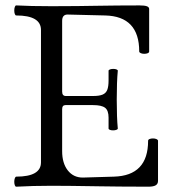

<svg xmlns="http://www.w3.org/2000/svg" viewBox="-20 -686 642 709"><path d="M32.7 -14.6Q32.7 -22 34.7 -27.6Q36.6 -33.2 40 -33.7Q131.3 -33.7 131.3 -86.4V-575.2Q131.3 -628.9 40 -628.9Q36.6 -628.9 34.7 -634.3Q32.7 -639.6 32.7 -647Q32.7 -654.8 34.7 -660.4Q36.6 -666 40 -666Q92.3 -663.1 170.4 -663.1Q224.6 -663.1 265.1 -663.6Q305.7 -664.1 333 -664.6Q414.1 -666 495.6 -666Q514.2 -666 522.5 -662.8Q530.8 -659.7 530.8 -652.8V-496.1Q530.8 -491.7 525.4 -489.5Q520 -487.3 512.7 -487.3Q505.4 -487.3 499.8 -489.7Q494.1 -492.2 494.1 -496.1Q494.1 -626 368.2 -628.9L229.5 -632.3Q209.5 -632.3 209.5 -608.9V-347.7Q209.5 -331.5 223.1 -331.5H323.7Q346.7 -331.5 358.9 -336.7Q371.1 -341.8 376 -354Q380.9 -366.2 380.9 -388.7V-424.8Q380.9 -427.7 386.2 -429.7Q391.6 -431.6 398.4 -431.6Q405.3 -431.6 410.2 -429.7Q415 -427.7 415 -424.8Q411.1 -384.3 411.1 -318.4Q411.1 -252 415 -211.4Q415 -208.5 409.7 -206.5Q404.3 -204.6 397.5 -204.6Q390.6 -204.6 385.7 -206.5Q380.9 -208.5 380.9 -211.4V-251.5Q380.9 -278.3 367.9 -288.1Q355 -297.9 323.7 -297.9H221.7Q209.5 -297.9 209.5 -282.7V-127.9Q209.5 -83.5 230.2 -56.9Q251 -30.3 285.6 -30.3L400.4 -33.7Q526.9 -37.1 526.9 -166Q526.9 -170.4 532.2 -172.6Q537.6 -174.8 544.9 -174.8Q552.2 -174.8 557.9 -172.4Q563.5 -169.9 563.5 -166V-18.1Q563.5 -6.8 554.9 -1.7Q546.4 3.4 527.8 3.4Q468.3 3.4 423.6 2.9Q378.9 2.4 349.1 2Q230 0 170.4 0Q101.1 0 40 3.4Q36.6 3.4 34.7 -2Q32.7 -7.3 32.7 -14.6Z"/></svg>

Font: JuniusX
Style: Regular
Weight: 400
Designer: Peter S. Baker
Foundry: Briery Creek Software
Version: Version 1.004